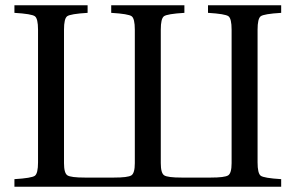

<svg xmlns="http://www.w3.org/2000/svg" viewBox="-20 -712 1127 732"><path d="M35 0V-29Q101 -33 113 -42Q125 -51 125 -93V-599Q125 -641 113 -650Q101 -659 35 -663V-692H314V-663Q248 -659 236 -650Q224 -641 224 -599V-90Q224 -52 237 -43.5Q250 -35 304 -35H414Q468 -35 481 -43.5Q494 -52 494 -90V-599Q494 -641 482 -650Q470 -659 404 -663V-692H683V-663Q617 -659 605 -650Q593 -641 593 -599V-90Q593 -52 606 -43.5Q619 -35 673 -35H783Q837 -35 850 -43.5Q863 -52 863 -90V-599Q863 -641 851 -650Q839 -659 773 -663V-692H1052V-663Q986 -659 974 -650Q962 -641 962 -599V-93Q962 -51 974 -42Q986 -33 1052 -29V0Z"/></svg>

Font: Linguistics Pro
Style: Regular
Weight: 400
Designer: Stefan Peev, Context Ltd
Foundry: Stefan Peev, Context Ltd
Version: Version 001.000